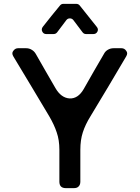

<svg xmlns="http://www.w3.org/2000/svg" viewBox="-20 -973 725 993"><path d="M462.9 -796.9H424.8Q414.1 -796.9 407.2 -805.7Q389.6 -829.1 359.4 -869.1Q352.5 -877.9 341.3 -877.9Q330.1 -877.9 323.2 -869.1Q312.5 -855.5 275.4 -805.7Q268.6 -796.9 256.8 -796.9H218.8Q205.1 -796.9 198.7 -809.6Q192.4 -822.3 201.2 -834Q246.1 -891.6 290 -944.3Q296.9 -953.1 307.6 -953.1H374Q385.7 -953.1 392.6 -944.3L480.5 -834Q490.2 -822.3 483.9 -809.6Q477.5 -796.9 462.9 -796.9ZM234.4 -372.1Q260.7 -327.1 273.4 -288.1Q287.1 -249 287.1 -198.2Q287.1 -143.6 287.1 -33.2Q287.1 -17.6 294.9 -8.8Q303.7 0 320.3 0Q334 0 362.3 0Q378.9 0 386.7 -8.8Q395.5 -17.6 395.5 -33.2Q395.5 -87.9 395.5 -198.2Q395.5 -249 408.2 -288.1Q420.9 -328.1 448.2 -372.1Q494.1 -449.2 541 -526.4Q586.9 -604.5 632.8 -681.6Q637.7 -689.5 637.7 -697.3Q637.7 -704.1 632.8 -710Q624 -723.6 608.4 -723.6Q594.7 -723.6 567.4 -723.6Q551.8 -723.6 538.1 -715.8Q524.4 -708 517.6 -694.3Q491.2 -648.4 464.8 -603.5Q439.5 -558.6 413.1 -512.7Q383.8 -461.9 339.8 -463.9Q295.9 -466.8 266.6 -517.6Q241.2 -561.5 215.8 -605.5Q190.4 -650.4 165 -694.3Q157.2 -708 143.6 -715.8Q130.9 -723.6 115.2 -723.6Q101.6 -723.6 73.2 -723.6Q58.6 -723.6 48.8 -710Q43.9 -704.1 43.9 -697.3Q43.9 -689.5 48.8 -681.6Q95.7 -604.5 141.6 -527.3Q187.5 -449.2 234.4 -372.1Z"/></svg>

Font: DeepSea
Style: Medium
Weight: 500
Designer: Stem
Version: Version 3.019;git-0a5106e0b